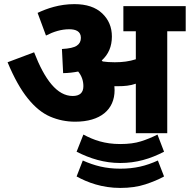

<svg xmlns="http://www.w3.org/2000/svg" viewBox="-20 -652 929 940"><path d="M541 -210.9C541 -217.8 540.5 -224.1 540 -230H540.5H542.5H543H543.5H544.4H544.9H545.4H545.9H546.4H547.4H548.8H549.3H556.2H556.6H559.1C588.4 -230 617.2 -232.4 645 -242.2V0H798.8V-499H889.2V-622.1H584V-499H645V-361.8C613.3 -351.6 580.6 -347.2 542 -347.2C518.1 -347.2 499 -348.6 482.9 -351.1C481 -352.5 479.5 -354 478 -356C511.2 -385.7 527.8 -424.8 527.8 -473.1C527.8 -518.6 512.2 -556.2 480.5 -586.4C448.7 -616.7 403.3 -631.8 344.2 -631.8C270.5 -631.8 209.5 -610.4 164.1 -588.9L205.1 -478C242.2 -497.1 280.3 -508.8 318.8 -508.8C349.6 -508.8 376 -499.5 376 -466.8C376 -450.2 369.6 -437.5 356.4 -428.7C343.3 -419.4 318.8 -414.1 283.2 -412.1L289.1 -293.9C315.9 -294.4 340.3 -297.4 362.8 -301.8C379.9 -280.8 388.2 -256.8 388.2 -230C388.2 -198.2 370.6 -182.1 335.9 -182.1C259.8 -182.1 199.2 -261.2 147 -396L17.1 -347.2C48.8 -271 82 -211.9 116.7 -169.4C150.9 -127 187 -97.7 225.6 -81.1C264.2 -64.5 304.7 -56.2 348.1 -56.2C471.7 -56.2 541 -115.2 541 -210.9ZM568.8 146C647.5 146 714.8 126 783.2 90.8L751 6.8C725.1 20 697.8 31.2 669.9 40C642.1 48.8 608.4 53.2 568.8 53.2C492.2 53.2 438.5 33.7 388.2 6.8L355 90.8C421.4 124.5 490.7 146 568.8 146ZM568.8 268.1C615.2 268.1 656.2 262.2 691.9 250.5C727.5 238.8 757.8 226.1 783.2 211.9L752.9 133.8C694.3 160.6 639.6 173.8 568.8 173.8C497.1 173.8 442.4 159.2 385.3 133.8L355 211.9C408.2 241.2 479.5 268.1 568.8 268.1Z"/></svg>

Font: Noto Reveo Sans
Style: Regular
Weight: 800
Designer: Monotype Design Team
Foundry: Monotype Imaging Inc.
Version: Version 2.007